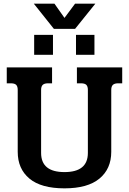

<svg xmlns="http://www.w3.org/2000/svg" viewBox="-20 -1016 706 1051"><path d="M165 -996H278L333 -918L391 -996H502L391 -858H275ZM167 -825H270V-716H167ZM396 -825H497V-716H396ZM77 -185V-524Q77 -543 68.5 -551.5Q60 -560 39 -560H17V-647H265V-560H243Q223 -560 214 -551.5Q205 -543 205 -524V-179Q205 -74 333 -74Q461 -74 461 -179V-524Q461 -543 452.5 -551.5Q444 -560 423 -560H401V-647H649V-560H627Q607 -560 598 -551.5Q589 -543 589 -524V-185Q589 -92 524.5 -38.5Q460 15 333 15Q205 15 141 -38.5Q77 -92 77 -185Z"/></svg>

Font: Pridi Medium
Style: Regular
Weight: 500
Designer: Katatrad Team
Foundry: CadsonDemak
Version: Version 1.001